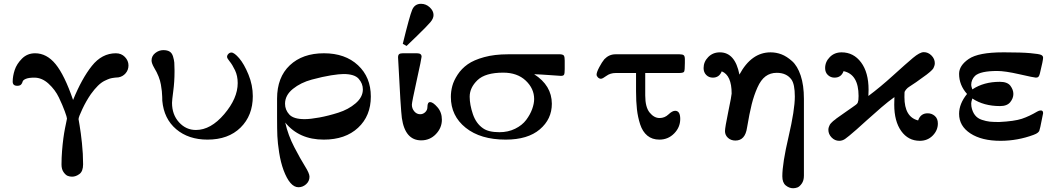

<svg xmlns="http://www.w3.org/2000/svg" viewBox="-20 -731 5583 1012"><path d="M46.9 -300.8Q46.9 -329.6 57.4 -361.8Q67.9 -394 95.9 -422.1Q124 -450.2 165 -450.2Q226.1 -450.2 272.9 -393.1Q319.8 -335.9 365.2 -204.1Q411.1 -316.9 464.1 -383.5Q517.1 -450.2 590.8 -450.2Q619.6 -450.2 638.4 -430.7Q657.2 -411.1 657.2 -386.2Q657.2 -362.3 642.1 -344.7Q627 -327.1 604 -323.2L585.9 -321.8Q568.8 -319.8 559.3 -316.9Q549.8 -314 532 -305.4Q514.2 -296.9 496.1 -279.1Q478 -261.2 459 -234.9Q434.1 -198.7 414.1 -156.2Q394 -113.8 394 -103Q394 -102.1 399.9 -68.1Q405.8 -34.2 411.9 22.9Q418 80.1 418 134.8Q418 171.9 398.9 186Q379.9 200.2 359.9 200.2Q347.7 200.2 336.9 196Q326.2 191.9 315.2 176.5Q304.2 161.1 304.2 136.2Q304.2 101.1 307.1 64Q310.1 26.9 314 -2Q317.9 -30.8 322.5 -54Q327.1 -77.1 330.1 -91.1Q333 -105 333 -106Q333 -112.8 321.5 -144.3Q310.1 -175.8 290.5 -216.8Q271 -257.8 236.1 -289.8Q201.2 -321.8 161.1 -321.8Q131.3 -321.8 116.2 -315.4Q101.1 -309.1 99.1 -300.5Q97.2 -292 91.1 -285.4Q85 -278.8 70.8 -278.8Q46.9 -278.8 46.9 -300.8Z M778.8 -412.1Q778.8 -436 798.3 -451.4Q817.9 -466.8 840.8 -466.8Q861.8 -466.8 874.3 -459Q886.7 -451.2 892.1 -433.1Q897.5 -415 898.7 -401.1Q899.9 -387.2 899.9 -361.8V-352.1Q899.9 -301.3 893.3 -251.2Q886.7 -201.2 886.7 -189Q886.7 -127 923.6 -86.4Q960.4 -45.9 1012.7 -45.9Q1090.8 -45.9 1161.9 -129.4Q1232.9 -212.9 1232.9 -293Q1232.9 -331.1 1218.8 -360.6Q1204.6 -390.1 1190.7 -407Q1176.8 -423.8 1176.8 -431.2Q1176.8 -439.9 1183.8 -447Q1190.9 -454.1 1199.7 -454.1Q1214.8 -454.1 1240.7 -424.1Q1266.6 -394 1289.6 -338.1Q1312.5 -282.2 1312.5 -224.1Q1312.5 -122.1 1248 -58.6Q1183.6 4.9 1073.7 4.9Q973.6 4.9 908.7 -50Q843.8 -105 835.4 -200.2Q835.4 -203.1 835 -220Q834.5 -236.8 833 -250.5Q831.5 -264.2 828.1 -284.7Q824.7 -305.2 815.7 -328.1Q806.6 -351.1 792.5 -374Q778.8 -397.9 778.8 -412.1Z M1440.4 -109.9V-210.9Q1440.4 -323.7 1507.6 -387Q1574.7 -450.2 1687.5 -450.2Q1799.3 -450.2 1866.9 -387.2Q1934.6 -324.2 1934.6 -222.2Q1934.6 -120.1 1867.4 -57.6Q1800.3 4.9 1686.5 4.9Q1556.6 4.9 1483.4 -85Q1498.5 -18.1 1531 44.4Q1563.5 106.9 1587.4 145Q1611.3 183.1 1611.3 200.2Q1611.3 224.1 1593.5 240Q1575.7 255.9 1553.2 255.9Q1508.3 255.9 1474.6 166Q1459.5 125 1451.4 73.5Q1443.4 22 1441.9 -13.9Q1440.4 -49.8 1440.4 -109.9ZM1482.4 -184.1Q1482.4 -151.9 1504.9 -127.4Q1527.3 -103 1585.4 -103Q1615.2 -103 1662.4 -111.6Q1709.5 -120.1 1762.9 -137Q1816.4 -153.8 1854.5 -186.5Q1892.6 -219.2 1892.6 -259.8Q1892.6 -290.5 1870.6 -315.7Q1848.6 -340.8 1790.5 -340.8Q1768.6 -340.8 1725.1 -334Q1681.6 -327.1 1623.5 -311.5Q1565.4 -295.9 1523.9 -262.5Q1482.4 -229 1482.4 -184.1Z M2078.1 -428.2Q2078.1 -441.4 2084 -445.8Q2089.8 -450.2 2103 -450.2H2178.2Q2202.1 -450.2 2202.1 -432.1Q2202.1 -423.3 2176.5 -307.6Q2150.9 -191.9 2150.9 -179.2Q2150.9 -159.2 2163.6 -144Q2176.3 -128.9 2194.8 -128.9Q2210 -128.9 2221.4 -139.9Q2232.9 -150.9 2232.9 -167Q2232.9 -192.9 2247.1 -192.9Q2262.2 -192.9 2285.6 -166Q2309.1 -139.2 2309.1 -100.1Q2309.1 -57.1 2277.6 -24.2Q2246.1 8.8 2200.2 8.8Q2115.2 8.8 2098.1 -108.9Q2095.2 -129.9 2090.1 -209.5Q2085 -289.1 2082 -357.9ZM2103 -500Q2139.2 -647.9 2152.6 -679.4Q2166 -710.9 2199.2 -710.9Q2225.1 -710.9 2245.1 -692.4Q2265.1 -673.8 2265.1 -651.9Q2265.1 -633.8 2249 -614.5Q2232.9 -595.2 2178.2 -542Q2144 -509.8 2123 -488.8Z M2356.4 -220.2Q2356.4 -249 2364 -277.6Q2371.6 -306.2 2392.1 -337.6Q2412.6 -369.1 2445.1 -392.1Q2477.5 -415 2532 -429.9Q2586.4 -444.8 2656.2 -444.8H2933.6Q2948.7 -443.8 2952.6 -437Q2956.5 -430.2 2956.5 -411.1V-367.2Q2956.5 -344.2 2953.1 -337.6Q2949.7 -331.1 2936.5 -331.1Q2931.6 -331.1 2879.6 -335Q2827.6 -338.9 2795.4 -339.8Q2888.2 -280.8 2888.7 -184.1Q2888.7 -103 2825.2 -49.1Q2761.7 4.9 2645.5 4.9Q2512.7 4.9 2434.6 -57.6Q2356.4 -120.1 2356.4 -220.2ZM2455.6 -221.2Q2455.6 -179.2 2472.4 -129.6Q2489.3 -80.1 2525.4 -55.2Q2554.2 -34.2 2612.3 -34.2Q2658.2 -34.2 2695.3 -52.5Q2732.4 -70.8 2753.4 -98.9Q2774.4 -127 2784.9 -156Q2795.4 -185.1 2795.4 -209Q2795.4 -264.2 2751 -306.2Q2706.5 -348.1 2632.3 -348.1Q2538.1 -348.1 2496.8 -308.6Q2455.6 -269 2455.6 -221.2Z M3124.5 -337.9Q3124.5 -350.1 3138.7 -377Q3152.8 -403.8 3165.5 -418.9Q3190.4 -444.8 3223.6 -444.8H3562.5Q3577.6 -444.8 3583.7 -439.9Q3589.8 -435.1 3589.8 -418.9V-398.9Q3589.8 -359.9 3585.7 -353Q3581.5 -346.2 3558.6 -346.2H3380.9V-228Q3380.9 -166 3404.3 -137.5Q3427.7 -108.9 3456.5 -108.9Q3483.4 -108.9 3503.4 -127.9Q3523.4 -147 3538.6 -147Q3565.4 -147 3565.4 -104Q3565.4 -60.1 3533.4 -27.6Q3501.5 4.9 3455.6 4.9Q3417.5 4.9 3392.1 -16.1Q3366.7 -37.1 3354.2 -75.4Q3341.8 -113.8 3337.2 -154.8Q3332.5 -195.8 3332.5 -250V-346.2H3225.6Q3196.8 -346.2 3176.3 -331.1Q3155.8 -315.9 3147.5 -315.9Q3138.7 -315.9 3131.6 -323Q3124.5 -330.1 3124.5 -337.9Z M3688.5 -372.1Q3688.5 -405.3 3712.9 -430.2Q3737.3 -455.1 3774.4 -455.1Q3854.5 -455.1 3877.4 -337.9Q3940.4 -455.1 4041.5 -455.1Q4071.3 -455.1 4098.9 -444.6Q4126.5 -434.1 4154.8 -408.9Q4183.1 -383.8 4200.2 -333Q4217.3 -282.2 4217.3 -210V194.8Q4217.3 220.7 4205.8 236.8Q4194.3 252.9 4182.9 257.1Q4171.4 261.2 4160.2 261.2Q4140.1 261.2 4121.8 246.6Q4103.5 231.9 4103.5 198.2Q4103.5 130.4 4136.5 -10.7Q4169.4 -151.9 4169.4 -222.2Q4169.4 -287.1 4151.4 -312Q4125.5 -347.2 4074.2 -347.2Q4040 -347.2 4015.1 -328.6Q3990.2 -310.1 3972.2 -269.5Q3954.1 -229 3942.1 -181.4Q3930.2 -133.8 3917.5 -58.1Q3907.7 9.8 3856.4 9.8Q3832.5 9.8 3816.9 -4.6Q3801.3 -19 3801.3 -40Q3801.3 -58.1 3818.8 -143.1Q3836.4 -228 3836.4 -237.8Q3836.4 -334 3784.2 -355Q3771 -321.8 3737.3 -321.8Q3716.3 -321.8 3702.4 -335.9Q3688.5 -350.1 3688.5 -372.1Z M4329.1 -372.1Q4329.1 -405.3 4353.8 -430.2Q4378.4 -455.1 4416 -455.1Q4479 -455.1 4518.6 -402.1Q4558.1 -349.1 4558.1 -257.8Q4558.1 -235.8 4557.1 -225.1Q4620.1 -272 4687.7 -333.5Q4755.4 -395 4791.7 -425.5Q4828.1 -456.1 4849.1 -456.1Q4872.1 -456.1 4889.6 -438.5Q4907.2 -420.9 4907.2 -397.9Q4907.2 -391.1 4904.8 -383.5Q4902.3 -376 4899.9 -371.6Q4897.5 -367.2 4890.9 -360.6Q4884.3 -354 4881.8 -352.1Q4879.4 -350.1 4872.1 -344.2L4864.3 -337.9Q4836.4 -316.9 4808.8 -297.9Q4781.2 -278.8 4772.7 -273.9Q4764.2 -269 4756.1 -259.5Q4748 -250 4747.6 -243.4Q4747.1 -236.8 4747.1 -219.2Q4747.1 -114.3 4819.3 -96.2Q4832.5 -134.3 4870.1 -133.8Q4891.1 -133.8 4907.2 -119.9Q4923.3 -106 4923.3 -80.1Q4923.3 -43.9 4896.2 -16.4Q4869.1 11.2 4828.1 11.2Q4767.1 11.2 4730.2 -40.3Q4693.4 -91.8 4693.4 -179.2Q4693.4 -206.1 4694.3 -219.2Q4662.1 -196.3 4625.7 -165Q4589.4 -133.8 4547.4 -95.9Q4505.4 -58.1 4495.1 -48.8Q4448.2 -7.8 4433.8 1.7Q4419.4 11.2 4403.3 11.2Q4380.4 11.2 4363.3 -6.3Q4346.2 -23.9 4346.2 -46.9Q4346.2 -53.7 4348.6 -61.3Q4351.1 -68.8 4353.8 -73.5Q4356.4 -78.1 4362.8 -84.5Q4369.1 -90.8 4371.6 -93Q4374 -95.2 4382.3 -101.1L4389.2 -106.9Q4414.1 -125 4437.7 -141.1Q4461.4 -157.2 4471.4 -164.6Q4481.4 -171.9 4490.2 -178Q4499 -184.1 4501.2 -190.4Q4503.4 -196.8 4504.4 -203.4Q4505.4 -210 4505.4 -225.1Q4505.4 -338.9 4426.3 -356Q4414.1 -321.8 4378.4 -321.8Q4358.4 -321.8 4343.8 -335.4Q4329.1 -349.1 4329.1 -372.1Z M5035.2 -130.9Q5035.2 -184.1 5077.1 -235.8Q5035.2 -282.7 5035.2 -341.8Q5035.2 -385.7 5086.2 -420.4Q5137.2 -455.1 5267.1 -455.1H5275.4Q5364.3 -455.1 5410.2 -450.9Q5456.1 -446.8 5467 -441.9Q5478 -437 5478 -426.8Q5478 -412.6 5461.4 -345.2Q5458.5 -332 5453.9 -326.9Q5449.2 -321.8 5440.2 -321.8Q5431.2 -321.8 5354.2 -339.4Q5277.3 -356.9 5236.3 -356.9Q5147.5 -356.9 5119.1 -331.1Q5099.1 -311 5099.1 -283.2Q5099.1 -276.4 5105 -259.8Q5165 -299.8 5250 -299.8Q5290 -299.8 5305.7 -278.8Q5321.3 -257.8 5321.3 -235.8Q5321.3 -212.9 5304.7 -192.4Q5288.1 -171.9 5251 -171.9Q5165 -171.9 5105 -211.9Q5099.1 -193.8 5099.1 -186Q5099.1 -176.3 5100.1 -169.9Q5105 -142.1 5118.7 -124.5Q5132.3 -106.9 5155.3 -99.4Q5178.2 -91.8 5197.3 -89.8Q5216.3 -87.9 5246.1 -87.9Q5326.2 -91.8 5366.2 -105Q5405.3 -118.2 5447.3 -143.1Q5457 -148.9 5466.3 -148.9Q5478.5 -148.9 5478 -133.8Q5478 -132.8 5463.4 -62Q5459.5 -44.9 5457.8 -41Q5456.1 -37.1 5449.7 -31.5Q5443.4 -25.9 5427.2 -20Q5344.2 10.7 5256.3 11.2H5253.4Q5154.3 11.2 5094.7 -27.8Q5035.2 -66.9 5035.2 -130.9Z"/></svg>

Font: CMU Serif
Style: Bold
Weight: 700
Version: Version 0.7.0